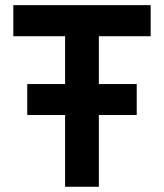

<svg xmlns="http://www.w3.org/2000/svg" viewBox="-20 -713 626 733"><path d="M84 -273.9V-392.1H228.5V-574.7H30.8V-693.4H555.2V-574.7H357.4V-392.1H502V-273.9H357.4V0H228.5V-273.9Z"/></svg>

Font: Cascadia Code NF
Style: Bold
Weight: 700
Monospace: yes
Designer: Aaron Bell
Foundry: Saja Typeworks
Version: Version 2404.023; ttfautohint (v1.8.4)